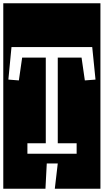

<svg xmlns="http://www.w3.org/2000/svg" viewBox="-32 -937 632 1170"><path d="M-12 213V-917H580V213H302L320 59H253L245 213ZM485 -447 550 -452 530 -650H38L19 -452L83 -447L103 -586H247V-64H135V0H435V-64H320V-586H465Z"/></svg>

Font: Zilla Slab Highlight
Style: Regular
Weight: 400
Designer: Typotheque Type Foundry
Foundry: Typotheque type foundry
Version: Version 1.1; 2017; ttfautohint (v1.6)